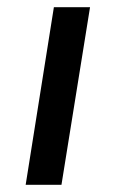

<svg xmlns="http://www.w3.org/2000/svg" viewBox="-20 -511 319 531"><path d="M51 0 129 -491H229L150 0Z"/></svg>

Font: Nunito Sans 10pt SemiExpanded Medium
Style: Italic
Weight: 500
Width: 6
Italic angle: -9°
Designer: Vernon Adams
Foundry: Vernon Adams
Version: Version 3.101;gftools[0.9.27]